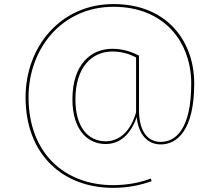

<svg xmlns="http://www.w3.org/2000/svg" viewBox="-20 -711 1060 926"><path d="M527.1 -691.4C272.4 -691.4 103.3 -485.8 103.3 -241.8C103.3 35.6 284.3 195 525.1 195C597.1 195 659.4 181.7 711 162.7L707.6 150C656 169.9 592.4 181.9 525.6 181.9C290.8 181.9 117.7 26.4 117.7 -241.8C117.7 -479.3 281.6 -678.3 527.1 -678.3C775.7 -678.3 902.3 -504.4 902.3 -308.1C902.3 -87.8 827.1 -26.7 755 -26.7C691.3 -26.7 650.3 -79.3 650.3 -180.1V-442.9C619 -459.1 575 -475.7 521.7 -475.7C420.3 -475.7 329.3 -402.6 329.3 -231.4C329.3 -87.4 400.6 -16.4 489.3 -16.4C559.1 -16.4 609.4 -62.1 639.6 -146.3C647.4 -63.3 691 -14.4 755 -14.4C832.4 -14.4 916.7 -80 916.7 -309C916.7 -509.7 787.9 -691.4 527.1 -691.4ZM490.1 -29.6C405.9 -29.6 343.7 -96.1 343.7 -231.4C343.7 -388.3 423.9 -462.6 522.1 -462.6C570.7 -462.6 607.4 -449 636.3 -434.1V-169.2C612.4 -85 560.9 -29.6 490.1 -29.6Z"/></svg>

Font: Fira Sans Hair
Style: Regular
Weight: 100
Designer: bBox Type GmbH & Carrois Corporate GbR & Edenspiekermann AG
Foundry: bBox Type GmbH & Carrois Corporate GbR & Edenspiekermann AG
Version: Version 4.300;PS 004.300;hotconv 1.0.88;makeotf.lib2.5.64775